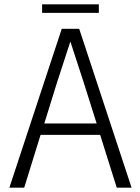

<svg xmlns="http://www.w3.org/2000/svg" viewBox="-20 -860 643 880"><path d="M263 -728H343L583 0H515L439 -242H166L91 0H23ZM242 -484 183 -294H423L363 -484L303 -668H302ZM173 -801V-840H433V-801Z"/></svg>

Font: Murecho Light
Style: Regular
Weight: 300
Designer: Neil Summerour
Foundry: Positype
Version: Version 1.010; ttfautohint (v1.8.3)